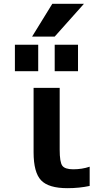

<svg xmlns="http://www.w3.org/2000/svg" viewBox="-20 -983 531 1013"><path d="M294.9 -193.4Q294.9 -127.9 308.6 -108.9Q322.3 -89.8 366.2 -89.8Q413.1 -89.8 453.1 -103.5V-2Q398.4 9.8 335.9 9.8Q236.3 9.8 196.8 -31.7Q157.2 -73.2 157.2 -179.7V-519.5H294.9ZM268.6 -607.4V-747.1H391.6V-607.4ZM58.6 -607.4V-747.1H181.6V-607.4ZM255.9 -962.9H422.9L268.6 -790H149.4Z"/></svg>

Font: Mgen+ 1c bold
Style: Bold
Weight: 700
Designer: [Source Han Sans]
Ryoko NISHIZUKA  (kana & ideographs); Paul D. Hunt (Latin, Greek & Cyrillic); Wenlong ZHANG  (bopomofo
Version: Version 1.059.20150602